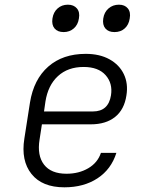

<svg xmlns="http://www.w3.org/2000/svg" viewBox="-20 -790 640 820"><path d="M469 -653Q443 -653 430 -668.5Q417 -684 421 -711Q425 -738 443.5 -754Q462 -770 488 -770Q513 -770 526 -754Q539 -738 534 -711Q530 -684 512.5 -668.5Q495 -653 469 -653ZM252 -653Q226 -653 213 -668.5Q200 -684 204 -711Q208 -738 226 -754Q244 -770 270 -770Q295 -770 308.5 -754Q322 -738 317 -711Q313 -684 295 -668.5Q277 -653 252 -653ZM255 10Q160 10 114.5 -47Q69 -104 84 -198L108 -352Q124 -451 186 -505.5Q248 -560 346 -560Q406 -560 448 -536.5Q490 -513 509 -473Q528 -433 520 -383Q511 -322 471.5 -290.5Q432 -259 368 -259H159L149 -194Q138 -126 168 -87Q198 -48 264 -48Q317 -48 357 -71.5Q397 -95 411 -137H477Q455 -67 396.5 -28.5Q338 10 255 10ZM168 -314H377Q443 -314 454 -383Q462 -434 431 -469Q400 -504 337 -504Q270 -504 227.5 -465Q185 -426 174 -356Z"/></svg>

Font: JetBrains Mono NL ExtraLight
Style: Italic
Weight: 200
Italic angle: -9°
Monospace: yes
Designer: Philipp Nurullin, Konstantin Bulenkov
Foundry: JetBrains
Version: Version 2.305; ttfautohint (v1.8.4.7-5d5b)